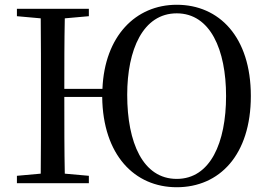

<svg xmlns="http://www.w3.org/2000/svg" viewBox="-20 -769 1128 806"><path d="M722 -18C580 -18 514 -170 514 -371C514 -560 580 -713 722 -713C863 -713 929 -560 929 -366C929 -170 863 -18 722 -18ZM722 17C901 17 1033 -118 1033 -366C1033 -614 900 -749 722 -749C549 -749 419 -617 410 -396H250C250 -496 250 -595 252 -692L353 -701V-732H51V-701L151 -692C152 -593 152 -493 152 -392V-339C152 -239 152 -138 151 -40L51 -31V0H353V-31L252 -40C250 -138 250 -238 250 -362H409C412 -118 545 17 722 17Z"/></svg>

Font: Source Han Serif CN Medium
Style: Regular
Weight: 500
Designer: Ryoko NISHIZUKA 西塚涼子 (kana & ideographs); Frank Grießhammer (Latin, Greek & Cyrillic); Wenlong ZHANG 张文龙 (bopomofo); San
Foundry: Adobe
Version: Version 2.002;hotconv 1.1.0;makeotfexe 2.6.0